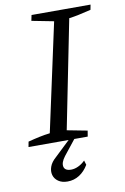

<svg xmlns="http://www.w3.org/2000/svg" viewBox="-95 -710 630 971"><g transform="rotate(-10 220.5 -224.5)"><path d="M7 0 12 -27Q42 -35 70.5 -41Q99 -47 125 -50L245 -604L132 -626L138 -655H441L436 -629Q399 -620 373 -614.5Q347 -609 323 -606L212 -50L316 -30L311 0ZM172 206Q143 206 124.5 193Q106 180 100.5 160Q95 140 103 117.5Q111 95 134 75L234 -20H258L181 77Q158 107 163 128.5Q168 150 200 150Q218 150 237 141Q256 132 272 116L279 139Q260 171 232.5 188.5Q205 206 172 206Z"/></g></svg>

Font: Piazzolla Thin
Style: Italic
Weight: 400
Italic angle: -11.3°
Version: Version 2.005